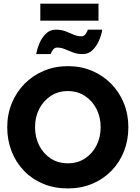

<svg xmlns="http://www.w3.org/2000/svg" viewBox="-20 -1042 782 1074"><path d="M176 -330.5Q176 -274 199.2 -228.2Q222.5 -182.5 263.8 -155.5Q305 -128.5 359.5 -128.5Q414 -128.5 455.2 -155.5Q496.5 -182.5 519.8 -228.2Q543 -274 543 -330.5Q543 -387 519.8 -432.5Q496.5 -478 455.2 -505.2Q414 -532.5 359.5 -532.5Q305 -532.5 263.8 -505.2Q222.5 -478 199.2 -432.5Q176 -387 176 -330.5ZM20.5 -330.5Q20.5 -402.5 46 -464.8Q71.5 -527 117.5 -573.5Q163.5 -620 225.5 -646Q287.5 -672 359.5 -672Q432.5 -672 494.2 -646Q556 -620 601.8 -573.5Q647.5 -527 672.8 -464.8Q698 -402.5 698 -330.5Q698 -258 673.5 -195.8Q649 -133.5 603.5 -86.8Q558 -40 496 -14Q434 12 359.5 12Q283.5 12 221.2 -14Q159 -40 114 -86.8Q69 -133.5 44.8 -195.8Q20.5 -258 20.5 -330.5ZM182.5 -739.5Q187.5 -769 201 -800.5Q214.5 -832 237.2 -854Q260 -876 291.5 -876Q323 -876 347 -866.8Q371 -857.5 392 -848.2Q413 -839 435 -839Q449.5 -839 458.8 -851.8Q468 -864.5 471.5 -876H552Q547.5 -846.5 533.8 -815Q520 -783.5 497.5 -761.5Q475 -739.5 443 -739.5Q412 -739.5 388 -748.8Q364 -758 342.8 -767Q321.5 -776 299.5 -776Q285.5 -776 276.2 -763.5Q267 -751 263.5 -739.5ZM205.5 -926.5V-1021.5H531V-926.5Z"/></svg>

Font: League Spartan Thin
Style: Bold
Weight: 700
Version: Version 2.002